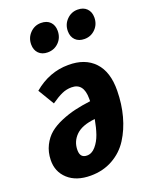

<svg xmlns="http://www.w3.org/2000/svg" viewBox="-151 -874 759 971"><g transform="rotate(-20 229.0 -389.0)"><path d="M174.8 -643.1Q144.5 -643.1 126.7 -661.1Q108.9 -679.2 108.9 -709Q108.9 -745.1 133.3 -770Q157.7 -794.9 191.9 -794.9Q223.6 -794.9 241.2 -776.9Q258.8 -758.8 258.8 -729Q258.8 -691.9 234.6 -667.5Q210.4 -643.1 174.8 -643.1ZM373 -643.1Q341.8 -643.1 324 -661.1Q306.2 -679.2 306.2 -709Q306.2 -745.1 330.6 -770Q355 -794.9 389.2 -794.9Q420.4 -794.9 438.2 -776.9Q456.1 -758.8 456.1 -729Q456.1 -692.4 431.9 -667.7Q407.7 -643.1 373 -643.1ZM249 -547.9Q338.9 -548.8 389.2 -495.6Q439.5 -442.4 438 -340.8Q437 -269 419.9 -206.1Q402.8 -143.1 370.6 -92.5Q338.4 -42 285.6 -12.5Q232.9 17.1 166 17.1Q88.9 17.1 44.7 -23.2Q0.5 -63.5 2 -126Q2.9 -168.9 20.3 -203.4Q37.6 -237.8 64.2 -259.8Q90.8 -281.7 129.9 -298.1Q168.9 -314.5 206.8 -323.2Q244.6 -332 291 -337.9V-352.1Q291 -436 226.1 -436Q198.7 -436 174.1 -425Q149.4 -414.1 115.2 -390.1L63 -477.1Q147 -547.9 249 -547.9ZM183.1 -85Q209 -85 229.7 -108.9Q250.5 -132.8 262.5 -167Q274.4 -201.2 282.2 -245.1Q212.4 -238.3 179.2 -206.1Q146 -173.8 146 -127Q146 -85 183.1 -85Z"/></g></svg>

Font: Fira Sans Compressed
Style: Bold Italic
Weight: 700
Width: 3
Italic angle: -8°
Designer: Carrois Corporate & Edenspiekermann AG
Foundry: Carrois Corporate GbR & Edenspiekermann AG
Version: Version 4.203;PS 004.203;hotconv 1.0.88;makeotf.lib2.5.64775